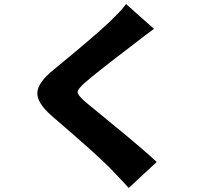

<svg xmlns="http://www.w3.org/2000/svg" viewBox="-20 -853 1040 959"><path d="M609.4 -833 749 -709Q697.3 -670.9 651.4 -634.8Q460 -489.3 403.3 -439.5Q367.2 -407.2 367.7 -392.6Q368.2 -377.9 404.3 -345.7Q410.2 -340.8 557.1 -220.2Q704.1 -99.6 762.7 -43.9L623 85.9Q590.8 49.8 526.4 -16.6Q467.8 -77.1 239.3 -273.4Q164.1 -338.9 166.5 -390.1Q168.9 -441.4 249 -505.9Q447.3 -668 522.5 -739.3Q593.8 -807.6 609.4 -833Z"/></svg>

Font: Gen Shin Gothic Heavy
Style: Bold
Weight: 900
Designer: [Source Han Sans]
Ryoko NISHIZUKA  (kana & ideographs); Paul D. Hunt (Latin, Greek & Cyrillic); Wenlong ZHANG  (bopomofo
Version: Version 1.002.20150607